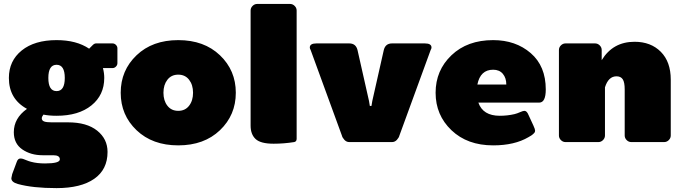

<svg xmlns="http://www.w3.org/2000/svg" viewBox="-20 -720 3457 973"><path d="M25 -325Q25 -411.7 90 -464.2Q155 -516.7 266.7 -516.7Q367.5 -516.7 431.7 -473.3L450 -491.7Q458.3 -500 466.7 -500H550Q560 -500 567.5 -492.5Q575 -485 575 -475V-400Q575 -390 567.5 -382.5Q560 -375 550 -375H501.7Q508.3 -350 508.3 -325Q508.3 -238.3 443.3 -185.8Q378.3 -133.3 266.7 -133.3Q229.2 -133.3 200 -139.2Q191.7 -128.3 191.7 -120.8Q191.7 -109.2 203.3 -104.6Q215 -100 241.7 -100H325Q420 -100 472.5 -57.9Q525 -15.8 525 50Q525 139.2 457.5 186.2Q390 233.3 266.7 233.3Q145.8 233.3 70.8 212.5Q37.5 203.3 37.5 183.3L41.7 162.5L65 100Q70.8 83.3 83.3 83.3Q90.8 83.3 97.1 85.4Q103.3 87.5 114.2 92.1Q125 96.7 137.5 100Q168.3 108.3 208.3 108.3Q283.3 108.3 283.3 87.5Q283.3 66.7 250 66.7H195.8Q135.8 66.7 92.9 37.1Q50 7.5 50 -50Q50 -120.8 116.7 -168.3Q25 -218.3 25 -325ZM266.7 -391.7Q225 -391.7 225 -325Q225 -258.3 266.7 -258.3Q308.3 -258.3 308.3 -325Q308.3 -391.7 266.7 -391.7Z M672.1 -60Q591.7 -136.7 591.7 -250Q591.7 -363.3 672.1 -440Q752.5 -516.7 883.3 -516.7Q1014.2 -516.7 1094.6 -440Q1175 -363.3 1175 -250Q1175 -136.7 1094.6 -60Q1014.2 16.7 883.3 16.7Q752.5 16.7 672.1 -60ZM828.3 -315.8Q808.3 -290 808.3 -250Q808.3 -210 828.3 -184.2Q848.3 -158.3 883.3 -158.3Q918.3 -158.3 938.3 -184.2Q958.3 -210 958.3 -250Q958.3 -290 938.3 -315.8Q918.3 -341.7 883.3 -341.7Q848.3 -341.7 828.3 -315.8Z M1250 -83.3V-666.7Q1250 -680 1260 -690Q1270 -700 1283.3 -700H1450Q1463.3 -700 1473.3 -690Q1483.3 -680 1483.3 -666.7V-16.7Q1483.3 -2.5 1470.8 0Q1418.3 8.3 1366.7 8.3Q1300.8 8.3 1275.4 -15.4Q1250 -39.2 1250 -83.3Z M1550 -479.2Q1550 -500 1583.3 -500H1750Q1783.3 -500 1791.7 -466.7L1850 -208.3L1854.2 -183.3H1858.3H1862.5L1866.7 -208.3L1925 -466.7Q1933.3 -500 1966.7 -500H2133.3Q2166.7 -500 2166.7 -479.2Q2166.7 -473.3 2162.5 -466.7L2004.2 -33.3Q2001.7 -22.5 1991.3 -11.2Q1980.8 0 1966.7 0H1858.3H1750Q1735.8 0 1725.4 -11.2Q1715 -22.5 1712.5 -33.3L1554.2 -466.7Q1550 -473.3 1550 -479.2Z M2479.2 -516.7Q2593.3 -516.7 2669.6 -450.8Q2745.8 -385 2745.8 -266.7Q2745.8 -200 2712.5 -200H2404.2Q2427.5 -133.3 2512.5 -133.3Q2551.7 -133.3 2587.5 -141.7Q2600.8 -145 2615.8 -151.7Q2630.8 -158.3 2637.5 -158.3Q2650 -158.3 2658.3 -137.5L2683.3 -83.3Q2691.7 -65 2691.7 -58.3Q2691.7 -55 2690.8 -52.1Q2690 -49.2 2687.5 -46.7Q2685 -44.2 2683.3 -42.1Q2681.7 -40 2677.5 -37.1Q2673.3 -34.2 2671.7 -32.9Q2670 -31.7 2664.6 -28.8Q2659.2 -25.8 2658.3 -25Q2587.5 16.7 2479.2 16.7Q2348.3 16.7 2267.9 -60Q2187.5 -136.7 2187.5 -250Q2187.5 -363.3 2267.9 -440Q2348.3 -516.7 2479.2 -516.7ZM2399.2 -291.7H2545.8Q2545.8 -325 2528.3 -345.8Q2510.8 -366.7 2479.2 -366.7Q2414.2 -366.7 2399.2 -291.7Z M2812.5 -33.3V-466.7Q2812.5 -480 2822.5 -490Q2832.5 -500 2845.8 -500H2995.8Q3009.2 -500 3019.2 -490Q3029.2 -480 3029.2 -466.7V-415Q3085.8 -508.3 3195.8 -508.3Q3278.3 -508.3 3328.8 -457.5Q3379.2 -406.7 3379.2 -316.7V-33.3Q3379.2 -20 3369.2 -10Q3359.2 0 3345.8 0H3179.2Q3165.8 0 3155.8 -10Q3145.8 -20 3145.8 -33.3V-266.7Q3145.8 -303.3 3135.8 -318.3Q3125.8 -333.3 3104.2 -333.3Q3063.3 -333.3 3045.8 -277.5V-33.3Q3045.8 -20 3035.8 -10Q3025.8 0 3012.5 0H2845.8Q2832.5 0 2822.5 -10Q2812.5 -20 2812.5 -33.3Z"/></svg>

Font: BoonTook Mon
Style: Regular
Weight: 400
Designer: Sungsit Sawaiwan
Foundry: FontUni
Version: Version 3.0